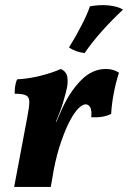

<svg xmlns="http://www.w3.org/2000/svg" viewBox="-20 -740 507 760"><path d="M221 -467Q240 -458 245 -441.5Q250 -425 246 -397Q241 -372 229.5 -334Q218 -296 201 -258H203L226 -310Q257 -378 301 -422.5Q345 -467 399 -467Q429 -467 451 -452Q439 -416 430.5 -372Q422 -328 420 -289Q387 -273 341 -276Q344 -302 337.5 -314.5Q331 -327 319 -327Q308 -327 293 -313.5Q278 -300 260 -268Q242 -236 223.5 -183.5Q205 -131 193 -69L181 0H36L88 -276Q96 -317 96 -336.5Q96 -356 83 -362.5Q70 -369 38 -369Q38 -383 40 -398.5Q42 -414 48 -426Q91 -428 138 -439.5Q185 -451 221 -467ZM336 -715Q374 -722 410 -718.5Q446 -715 467 -702Q425 -663 385 -618.5Q345 -574 315 -530Q280 -534 253 -552Q280 -595 303 -640Q326 -685 336 -715Z"/></svg>

Font: Vollkorn
Style: Bold Italic
Weight: 700
Italic angle: -11°
Designer: Friedrich Althausen
Foundry: Friedrich Althausen
Version: Version 5.000; ttfautohint (v1.8.3)